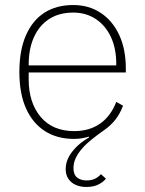

<svg xmlns="http://www.w3.org/2000/svg" viewBox="-20 -540 577 763"><path d="M323 203Q300 203 281.5 195Q263 187 252 171Q241 155 241 132Q241 111 250 90.5Q259 70 279.5 48Q300 26 334 6L333 3Q320 7 305.5 9.5Q291 12 274 12Q207 12 158.5 -19Q110 -50 83.5 -109Q57 -168 57 -254Q57 -340 83 -399.5Q109 -459 156.5 -489.5Q204 -520 271 -520Q333 -520 380 -489Q427 -458 453.5 -401.5Q480 -345 480 -268V-252H94V-225Q94 -132 141.5 -75.5Q189 -19 275 -19Q335 -19 377.5 -48.5Q420 -78 442 -135L469 -120Q457 -88 438.5 -64.5Q420 -41 394 -23Q367 -4 344.5 14Q322 32 306 50.5Q290 69 281 88Q272 107 272 128Q272 154 286.5 165.5Q301 177 324 177Q346 177 360 169Q374 161 381 152L401 170Q391 183 371.5 193Q352 203 323 203ZM94 -280H442V-286Q442 -348 420.5 -393.5Q399 -439 360.5 -464.5Q322 -490 271 -490Q215 -490 175.5 -464.5Q136 -439 115 -392.5Q94 -346 94 -284Z"/></svg>

Font: IBM Plex Sans ExtraLight
Style: Regular
Weight: 250
Designer: Mike Abbink, Paul van der Laan, Pieter van Rosmalen
Foundry: Bold Monday
Version: Version 3.201